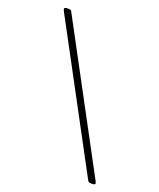

<svg xmlns="http://www.w3.org/2000/svg" viewBox="-144 -792 793 956"><g transform="rotate(20 253.0 -313.5)"><path d="M459 76H455Q445 76 441.5 73Q438 70 436 66L34 -684Q33 -688 31.5 -690.5Q30 -693 30 -695Q30 -703 47 -703H51Q62 -703 65 -700.5Q68 -698 70 -693L472 57Q474 61 475 64Q476 67 476 69Q476 76 459 76Z"/></g></svg>

Font: Asap Expanded Thin
Style: Regular
Weight: 100
Width: 7
Designer: Pablo Cosgaya
Foundry: Omnibus-Type
Version: Version 3.001; ttfautohint (v1.8.4.7-5d5b)